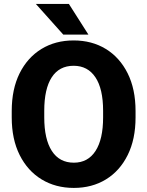

<svg xmlns="http://www.w3.org/2000/svg" viewBox="-20 -921 730 951"><path d="M651.4 -371.1V-339.4Q651.4 -231.4 612.5 -153.1Q573.7 -74.7 504.9 -32.5Q436 9.8 345.7 9.8Q255.4 9.8 186 -32.5Q116.7 -74.7 77.4 -153.1Q38.1 -231.4 38.1 -339.4V-371.1Q38.1 -479.5 77.1 -557.9Q116.2 -636.2 185.3 -678.5Q254.4 -720.7 344.7 -720.7Q435.1 -720.7 504.2 -678.5Q573.2 -636.2 612.3 -557.9Q651.4 -479.5 651.4 -371.1ZM490.7 -339.4V-372.1Q490.7 -481 452.6 -538.1Q414.6 -595.2 344.7 -595.2Q273.4 -595.2 236.3 -538.1Q199.2 -481 199.2 -372.1V-339.4Q199.2 -231.4 236.8 -173.3Q274.4 -115.2 345.7 -115.2Q415.5 -115.2 453.1 -173.3Q490.7 -231.4 490.7 -339.4ZM321.3 -901.4 418 -749.5H293.5L157.7 -901.4Z"/></svg>

Font: Vazirmatn RD ExtraBold
Style: Regular
Weight: 800
Designer: Saber Rastikerdar
Foundry: Saber Rastikerdar
Version: Version 32.102